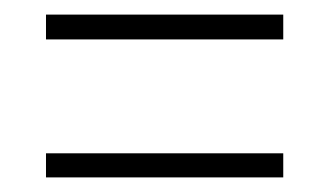

<svg xmlns="http://www.w3.org/2000/svg" viewBox="-20 -454 451 263"><path d="M43 -434V-400H368V-434ZM43 -244V-211H368V-244Z"/></svg>

Font: Noto Sans Gurmukhi UI ExtraCondensed ExtraLight
Style: Regular
Weight: 200
Width: 2
Designer: Jelle Bosma - Monotype Design Team
Foundry: Monotype Imaging Inc.
Version: Version 2.004